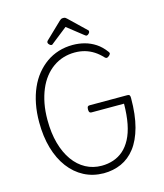

<svg xmlns="http://www.w3.org/2000/svg" viewBox="-190 -1539 1451 1697"><g transform="rotate(-15 535.5 -690.5)"><path d="M545 19Q447 18 367 -23.5Q287 -65 229 -142Q171 -219 140 -326Q109 -433 109 -565Q109 -653 124 -730Q139 -807 167.5 -872Q196 -937 237 -987.5Q278 -1038 329 -1074Q380 -1110 441 -1129Q502 -1148 571 -1148Q627 -1148 679.5 -1134Q732 -1120 778.5 -1089.5Q825 -1059 863 -1007Q872 -996 869 -988Q866 -980 856 -971Q843 -960 834.5 -959.5Q826 -959 817 -968Q783 -1005 745 -1029.5Q707 -1054 664 -1066.5Q621 -1079 571 -1079Q516 -1079 465.5 -1063.5Q415 -1048 371.5 -1017Q328 -986 293.5 -941.5Q259 -897 235 -839.5Q211 -782 198 -714Q185 -646 185 -565Q185 -445 211.5 -350Q238 -255 286 -188Q334 -121 400 -85.5Q466 -50 545 -50Q602 -50 652.5 -67Q703 -84 743.5 -119Q784 -154 814 -210.5Q844 -267 859.5 -346Q875 -425 876 -529H578Q566 -529 560.5 -536.5Q555 -544 555 -561Q555 -580 560.5 -587Q566 -594 578 -594H924Q938 -594 943.5 -587Q949 -580 949 -562Q949 -408 919 -297.5Q889 -187 835 -117Q781 -47 707 -14Q633 19 545 19ZM391 -1196Q383 -1196 372.5 -1206Q362 -1216 362 -1225Q362 -1228 362.5 -1231.5Q363 -1235 367 -1240L517 -1384Q524 -1390 531 -1395Q538 -1400 552 -1400Q566 -1400 573 -1395Q580 -1390 586 -1384L737 -1239Q742 -1235 742.5 -1231.5Q743 -1228 743 -1225Q743 -1216 732.5 -1206Q722 -1196 714 -1196Q708 -1196 704 -1199Q700 -1202 693 -1207L552 -1318L411 -1207Q406 -1202 401.5 -1199Q397 -1196 391 -1196Z"/></g></svg>

Font: Playwrite CL Light
Style: Regular
Weight: 300
Designer: Veronika Burian, José Scaglione
Foundry: TypeTogether
Version: Version 1.002